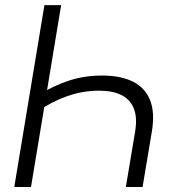

<svg xmlns="http://www.w3.org/2000/svg" viewBox="-20 -748 701 768"><path d="M388.7 -445.8Q462.4 -445.8 511.2 -421.6Q560.1 -397.5 580.1 -347.9Q600.1 -298.3 587.4 -221.7L550.3 0H483.4L520.5 -221.7Q529.8 -278.3 515.1 -314.5Q500.5 -350.6 465.3 -367.9Q430.2 -385.3 376.5 -385.3Q311 -385.3 249.3 -363.5Q187.5 -341.8 132.3 -303.7L144 -373.5Q196.8 -406.2 257.3 -426Q317.9 -445.8 388.7 -445.8ZM224.6 -727.5 104 0H37.1L157.7 -727.5Z"/></svg>

Font: Inter 28pt Light
Style: Italic
Weight: 300
Italic angle: -9.3988°
Designer: Rasmus Andersson
Foundry: rsms
Version: Version 4.001;git-66647c0bb